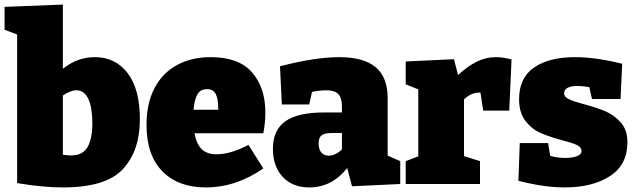

<svg xmlns="http://www.w3.org/2000/svg" viewBox="-27 -805 2781 840"><path d="M585 -283Q585 -146 511 -65.5Q437 15 248 15Q161 15 48 -4V-654L-7 -675V-775L248 -785V-504Q311 -555 388 -555Q478 -555 531.5 -485Q585 -415 585 -283ZM377 -267Q377 -334 359.5 -372Q342 -410 307 -410Q282 -410 248 -387V-128Q268 -125 284 -125Q335 -125 356 -161.5Q377 -198 377 -267Z M1125 -222H824Q831 -179 853.5 -154.5Q876 -130 921 -130Q981 -130 1060 -171L1125 -68Q1005 15 873 15Q753 15 683.5 -55.5Q614 -126 614 -259Q614 -351 648 -417.5Q682 -484 745.5 -519.5Q809 -555 896 -555Q1017 -555 1075.5 -488.5Q1134 -422 1134 -312Q1134 -269 1125 -222ZM820 -325H928Q928 -372 917 -393.5Q906 -415 879 -415Q849 -415 836 -391Q823 -367 820 -325Z M1669 -124 1724 -100V0L1513 10L1492 -70Q1425 15 1326 15Q1253 15 1210 -31Q1167 -77 1167 -154Q1167 -236 1221.5 -274.5Q1276 -313 1391 -313H1469V-339Q1469 -377 1453 -393.5Q1437 -410 1401 -410Q1372 -410 1338 -403L1326 -348H1206L1198 -515Q1352 -555 1457 -555Q1564 -555 1616.5 -511Q1669 -467 1669 -376ZM1411 -124Q1440 -124 1469 -151V-223H1424Q1393 -223 1380 -213Q1367 -203 1367 -178Q1367 -151 1379 -137.5Q1391 -124 1411 -124Z M2211 -545 2201 -321H2087L2075 -400H2068Q2052 -400 2034.5 -392Q2017 -384 2003 -370V-122L2073 -100V0H1748V-100L1803 -121V-414L1748 -436V-536L1959 -546L1977 -477Q2020 -516 2059.5 -535.5Q2099 -555 2142 -555Q2174 -555 2211 -545Z M2528 -349Q2585 -334 2623 -317.5Q2661 -301 2689.5 -268.5Q2718 -236 2718 -183Q2718 -84 2641.5 -34.5Q2565 15 2443 15Q2354 15 2241 -14L2247 -179H2371L2380 -123Q2413 -114 2446 -114Q2476 -114 2496.5 -121.5Q2517 -129 2517 -144Q2517 -161 2497 -170.5Q2477 -180 2434 -191Q2378 -206 2339.5 -222.5Q2301 -239 2272.5 -275Q2244 -311 2244 -371Q2244 -465 2310 -510Q2376 -555 2488 -555Q2579 -555 2695 -526L2688 -372H2563L2551 -424Q2518 -429 2499 -429Q2472 -429 2456.5 -421Q2441 -413 2441 -397Q2441 -381 2462 -371Q2483 -361 2528 -349Z"/></svg>

Font: Bitter Pro Black
Style: Regular
Weight: 900
Designer: Sol Matas, and Bitter project Authors
Foundry: Sol Matas
Version: Version 1.010